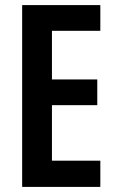

<svg xmlns="http://www.w3.org/2000/svg" viewBox="-20 -734 458 754"><path d="M67 0V-714H374V-613H184V-422H362V-321H184V-103H374V0Z"/></svg>

Font: Noto Sans ExtraCondensed SemiBold
Style: Regular
Weight: 600
Width: 2
Designer: Monotype Design Team
Foundry: Monotype Imaging Inc.
Version: Version 2.013; ttfautohint (v1.8.4.7-5d5b)